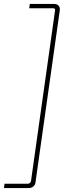

<svg xmlns="http://www.w3.org/2000/svg" viewBox="-37 -788 365 973"><path d="M238 -768Q252 -768 260 -759Q268 -750 266 -736L143 135Q142 148 132.5 156.5Q123 165 109 165H-17L-14 143H105Q110 143 114.5 139Q119 135 120 130L242 -735Q244 -746 232 -746H111L114 -768Z"/></svg>

Font: Exo 2 Thin
Style: Italic
Weight: 250
Italic angle: -8°
Designer: Natanael Gama
Foundry: Natanael Gama
Version: Version 2.010